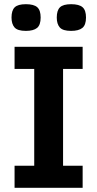

<svg xmlns="http://www.w3.org/2000/svg" viewBox="-20 -900 466 920"><path d="M376 0H49.8V-106H144V-569.8H49.8V-675.8H376V-569.8H282.2V-106H376ZM392.1 -815.9Q392.1 -780.3 374.5 -766.1Q356.9 -752 320.8 -752Q280.8 -752 266.4 -768.6Q252 -785.2 252 -815.9Q252 -850.1 267.3 -865Q282.7 -879.9 320.8 -879.9Q358.9 -879.9 375.5 -865.5Q392.1 -851.1 392.1 -815.9ZM174.8 -815.9Q174.8 -780.3 157.5 -766.1Q140.1 -752 104 -752Q64 -752 49.6 -768.6Q35.2 -785.2 35.2 -815.9Q35.2 -850.1 50.5 -865Q65.9 -879.9 104 -879.9Q142.1 -879.9 158.4 -865.5Q174.8 -851.1 174.8 -815.9Z"/></svg>

Font: Clear Sans
Style: Bold
Weight: 700
Foundry: Intel Corporation
Version: Version 1.00